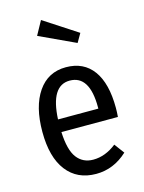

<svg xmlns="http://www.w3.org/2000/svg" viewBox="-121 -868 716 952"><g transform="rotate(-15 237.0 -392.0)"><path d="M357 -684 331 -639 146 -725 185 -796ZM431 -279Q431 -257 429 -233H139Q143 -140 173.5 -100Q204 -60 257 -60Q319 -60 376 -105L414 -54Q343 12 253 12Q156 12 102 -58Q48 -128 48 -258Q48 -388 99.5 -463Q151 -538 243 -538Q334 -538 382.5 -471.5Q431 -405 431 -279ZM346 -298V-305Q346 -469 244 -469Q147 -469 139 -298Z"/></g></svg>

Font: Fira Sans Condensed
Style: Regular
Weight: 400
Width: 3
Designer: Carrois Corporate & Edenspiekermann AG
Foundry: Carrois Corporate GbR & Edenspiekermann AG
Version: Version 4.202;PS 004.202;hotconv 1.0.88;makeotf.lib2.5.64775